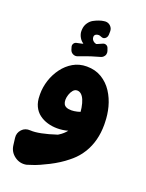

<svg xmlns="http://www.w3.org/2000/svg" viewBox="-146 -632 704 924"><g transform="rotate(20 205.5 -170.5)"><path d="M394.1 -90.7C394.1 -94.5 394 -98.8 393.8 -103.7C393.4 -129.7 389.9 -155.2 383.4 -180.3C376.3 -207.2 365.6 -231.6 351.3 -253.5C336.9 -275.5 318.8 -293.1 296.8 -306.4C274.9 -319.7 249.3 -326.3 220.1 -326.3C194.6 -326.3 171.5 -320.3 150.8 -308.3C130.2 -296.3 112.6 -280.4 98 -260.6C83.4 -240.8 72.3 -219.1 64.7 -195.6C57.2 -172.1 53.4 -148.7 53.4 -125.2C53.4 -122.4 53.4 -119.6 53.6 -116.7C53.7 -96 57.3 -78.1 64.5 -62.9C71.8 -47.5 81.8 -35.1 94.3 -25.8C106.8 -16.3 121.1 -9.3 137 -4.6C152.9 0.1 169.4 2.4 186.7 2.4C205.6 2.4 223.9 -0.1 241.5 -5.2C232.1 6.9 220.5 17.4 206.4 26.3C205.1 27.1 203.2 28.3 200.7 29.8C141.7 49.1 97.9 57.8 69.2 55.8C51.6 54.6 37.3 59.8 26.3 71.5C14.9 83.8 10.2 98.2 12.3 114.8L16.8 150.8C19.5 172.9 29.9 190.6 47.9 203.8C65.9 217 85.8 221.6 107.8 217.6L136.9 208.2C156.3 201.9 181.7 190.8 213.1 174.8C244.4 158.8 272.1 141.1 296 121.6C314.3 107.4 330.1 91.5 343.3 73.9C343.3 73.8 343.4 73.7 343.6 73.5C343.7 73.3 343.8 73.2 343.9 73.1C348.4 67 352.5 60.9 356.2 54.9C381.5 13.1 394.1 -35.4 394.1 -90.7ZM182 -167.1C185.1 -176.7 189.6 -184.9 195.3 -191.7C201 -198.5 208.1 -201.9 216.4 -201.9C223.7 -201.9 230.5 -199.2 236.8 -193.7C243.1 -188.2 248.4 -180.2 252.8 -169.8C257.3 -159.3 260.8 -146.4 263.4 -131C264.4 -125.2 265.2 -118.5 265.9 -110.8C260.8 -108.9 255.9 -107.5 251.3 -106.4C240.1 -103.8 230.3 -102.5 221.9 -102.5C210.9 -102.5 202.2 -103.9 195.7 -106.8C189.2 -109.7 184.5 -114 181.6 -119.7C178.7 -125.5 177.3 -132.5 177.3 -140.8C177.3 -148.7 178.9 -157.4 182 -167.1ZM288.2 -415.5C289.2 -420.8 288.8 -426 287 -431L282.3 -444.1C280.3 -449.7 276.7 -453.6 271.3 -456C265.9 -458.4 260.5 -458.4 255.1 -456.2L232 -446C228.9 -444.8 226.5 -443.9 224.8 -443.3C220.2 -444.4 216.4 -445.9 213.3 -447.7C208.6 -450.6 205.3 -454 203.2 -458.1C201.1 -462.1 200 -466.3 200 -470.5V-470.6C200 -478.4 203.9 -483.6 211.5 -486.2C219.2 -488.9 226.7 -488.4 233.9 -484.8C244.5 -479.5 253.5 -481.1 260.9 -489.8C264.7 -494.4 266.7 -499.6 266.9 -505.6L267.3 -522.7C267.5 -533.3 263.9 -542.3 256.4 -549.7C248.9 -557.1 239.9 -560.6 229.4 -560.3L220.2 -559.2C214 -558.5 206.5 -556.6 197.7 -553.5C188.8 -550.4 179.9 -546.4 170.9 -541.5C162 -536.5 154.2 -529.2 147.6 -519.3C141 -509.5 137.4 -498.2 136.7 -485.5C136.5 -482.8 136.4 -480.4 136.4 -478.3C136.4 -472.8 137.1 -467.6 138.5 -462.6C140.2 -456.3 142.7 -450.4 146 -445C149 -440 152.4 -435.6 156.3 -431.7C159.5 -428.5 162.8 -425.8 166.3 -423.4C164.1 -422.7 161.9 -422 159.8 -421.4L132.9 -415.6C127.2 -414.2 122.9 -410.9 120 -405.8C117.1 -400.7 116.5 -395.3 118.2 -389.7L122.2 -376.4C124.7 -368.3 129.8 -362.3 137.4 -358.5C145.1 -354.7 152.9 -354.2 160.9 -357.1L206.1 -373.6C211.7 -375.5 215.3 -376.7 216.8 -377.3C217.4 -377.5 218.3 -377.8 219.5 -378.2C220.6 -378.6 221.5 -378.9 222.1 -379.1L267.4 -392.5C274.1 -394.5 279.4 -398.4 283.4 -404.2C286.3 -407.4 287.9 -411.2 288.2 -415.5Z"/></g></svg>

Font: Qalbi
Style: Regular
Weight: 400
Version: Version 001.000